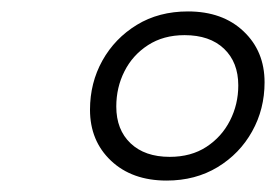

<svg xmlns="http://www.w3.org/2000/svg" viewBox="-20 -723 483 336"><path d="M309 -703Q369.5 -703 406.2 -668.2Q443 -633.5 443 -579Q443 -532 421.2 -493Q399.5 -454 360.8 -430.5Q322 -407 271.5 -407Q211 -407 174.2 -441.8Q137.5 -476.5 137.5 -531Q137.5 -578 159.2 -617Q181 -656 219.5 -679.5Q258 -703 309 -703ZM277 -448.5Q314.5 -448.5 341.2 -466Q368 -483.5 382.5 -512Q397 -540.5 397 -573.5Q397 -614 372 -637.8Q347 -661.5 303 -661.5Q266 -661.5 239 -644Q212 -626.5 197.8 -598.2Q183.5 -570 183.5 -536.5Q183.5 -496 208.5 -472.2Q233.5 -448.5 277 -448.5Z"/></svg>

Font: Newsreader 10pt
Style: Italic
Weight: 400
Italic angle: -17°
Version: Version 1.003